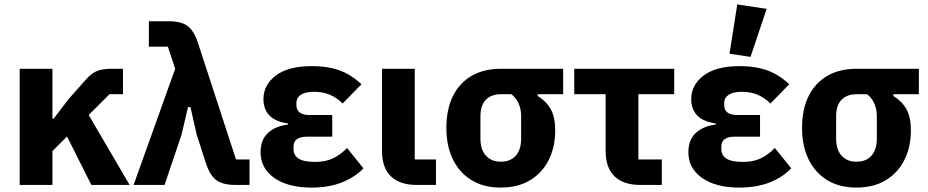

<svg xmlns="http://www.w3.org/2000/svg" viewBox="-20 -836 4196 868"><path d="M393 0 283 -219 217 -153V0H69V-525H217V-300H223L290 -388L369 -477Q395 -506 419.5 -515.5Q444 -525 484 -525H536V-410H475L381 -316L566 0Z M772 -525 739 -625H653V-740H742Q799 -740 828 -718.5Q857 -697 875 -642L1047 -115H1108V0H1044Q987 0 958 -21.5Q929 -43 911 -98L869 -228L841 -352H830L801 -228L724 0H584Z M1549 -167 1623 -75Q1585 -35 1526 -11.5Q1467 12 1388 12Q1282 12 1220 -31.5Q1158 -75 1158 -148Q1158 -204 1191.5 -235Q1225 -266 1282 -273V-278Q1225 -286 1198 -314Q1171 -342 1171 -388Q1171 -452 1227 -494.5Q1283 -537 1389 -537Q1440 -537 1480 -528Q1520 -519 1553 -500.5Q1586 -482 1614 -455L1529 -368Q1512 -385 1492 -397Q1472 -409 1449 -415Q1426 -421 1400 -421Q1360 -421 1340 -407.5Q1320 -394 1320 -371V-361Q1320 -338 1335.5 -327Q1351 -316 1379 -316H1482V-218H1366Q1338 -218 1322.5 -207Q1307 -196 1307 -173V-162Q1307 -134 1330 -119Q1353 -104 1406 -104Q1452 -104 1486 -120.5Q1520 -137 1549 -167Z M1951 -115V0H1863Q1787 0 1747 -39Q1707 -78 1707 -153V-525H1855V-115Z M2526 -410H2411V-402Q2450 -378 2470 -342Q2490 -306 2490 -247Q2490 -171 2460.5 -112.5Q2431 -54 2376 -21Q2321 12 2244 12Q2167 12 2112 -21.5Q2057 -55 2027.5 -115.5Q1998 -176 1998 -257Q1998 -342 2027.5 -401.5Q2057 -461 2112 -493Q2167 -525 2244 -525H2526ZM2292 -410H2244Q2201 -410 2176.5 -385Q2152 -360 2152 -310V-209Q2152 -160 2176.5 -132.5Q2201 -105 2244 -105Q2288 -105 2312 -132.5Q2336 -160 2336 -209V-310Q2336 -343 2324.5 -368.5Q2313 -394 2292 -410Z M2972 0H2874Q2798 0 2758 -39Q2718 -78 2718 -153V-410H2576V-525H3028V-410H2866V-115H2972Z M3483 -167 3557 -75Q3519 -35 3460 -11.5Q3401 12 3322 12Q3216 12 3154 -31.5Q3092 -75 3092 -148Q3092 -204 3125.5 -235Q3159 -266 3216 -273V-278Q3159 -286 3132 -314Q3105 -342 3105 -388Q3105 -452 3161 -494.5Q3217 -537 3323 -537Q3374 -537 3414 -528Q3454 -519 3487 -500.5Q3520 -482 3548 -455L3463 -368Q3446 -385 3426 -397Q3406 -409 3383 -415Q3360 -421 3334 -421Q3294 -421 3274 -407.5Q3254 -394 3254 -371V-361Q3254 -338 3269.5 -327Q3285 -316 3313 -316H3416V-218H3300Q3272 -218 3256.5 -207Q3241 -196 3241 -173V-162Q3241 -134 3264 -119Q3287 -104 3340 -104Q3386 -104 3420 -120.5Q3454 -137 3483 -167ZM3446 -796 3373 -579 3278 -593 3313 -816Z M4134 -410H4019V-402Q4058 -378 4078 -342Q4098 -306 4098 -247Q4098 -171 4068.5 -112.5Q4039 -54 3984 -21Q3929 12 3852 12Q3775 12 3720 -21.5Q3665 -55 3635.5 -115.5Q3606 -176 3606 -257Q3606 -342 3635.5 -401.5Q3665 -461 3720 -493Q3775 -525 3852 -525H4134ZM3900 -410H3852Q3809 -410 3784.5 -385Q3760 -360 3760 -310V-209Q3760 -160 3784.5 -132.5Q3809 -105 3852 -105Q3896 -105 3920 -132.5Q3944 -160 3944 -209V-310Q3944 -343 3932.5 -368.5Q3921 -394 3900 -410Z"/></svg>

Font: IBM Plex Sans
Style: Regular
Weight: 400
Designer: Mike Abbink, Paul van der Laan, Pieter van Rosmalen
Foundry: Bold Monday
Version: Version 3.201